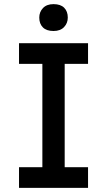

<svg xmlns="http://www.w3.org/2000/svg" viewBox="-20 -909 518 929"><path d="M185 0V-700H293V0ZM72 -600V-700H406V-600ZM72 0V-100H406V0ZM170 -824Q170 -851 188 -870Q206 -889 239 -889Q273 -889 290.5 -871.5Q308 -854 308 -824Q308 -797 290 -778Q272 -759 239 -759Q205 -759 187.5 -776.5Q170 -794 170 -824Z"/></svg>

Font: Lexend
Style: Regular
Weight: 400
Designer: Thomas Jockin
Foundry: Lexend
Version: Version 1.000